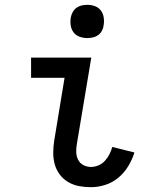

<svg xmlns="http://www.w3.org/2000/svg" viewBox="-20 -769 640 797"><path d="M358 8Q332 8 308 3.5Q284 -1 263.5 -13Q243 -25 228.5 -44Q214 -63 207.5 -86Q201 -109 201 -134.5Q201 -160 205 -185L248 -446H109V-530H359L299 -171Q296 -154 296.5 -137Q297 -120 304.5 -105.5Q312 -91 326.5 -83.5Q341 -76 358 -76Q373 -76 388.5 -82.5Q404 -89 415.5 -101.5Q427 -114 434.5 -129Q442 -144 446 -159L538 -136Q529 -107 512.5 -79.5Q496 -52 471.5 -31.5Q447 -11 417 -1.5Q387 8 358 8ZM342 -611Q326 -611 310.5 -616.5Q295 -622 285.5 -634.5Q276 -647 273.5 -663.5Q271 -680 274 -697Q276 -708 282 -719Q288 -730 298 -737Q308 -744 319.5 -746.5Q331 -749 342 -749Q359 -749 374 -743.5Q389 -738 398.5 -725.5Q408 -713 410.5 -696.5Q413 -680 410 -663Q409 -652 403 -641Q397 -630 387 -623Q377 -616 365.5 -613.5Q354 -611 342 -611Z"/></svg>

Font: Iosevka Slab Medium Extended
Style: Italic
Weight: 500
Width: 7
Italic angle: -9°
Monospace: yes
Designer: Belleve Invis
Foundry: Belleve Invis
Version: Version 11.1.0; ttfautohint (v1.8.3)